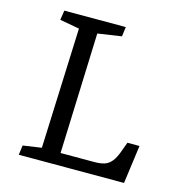

<svg xmlns="http://www.w3.org/2000/svg" viewBox="-104 -795 846 890"><g transform="rotate(15 319.0 -350.0)"><path d="M71 -46 160 -59 183 -637 89 -654 96 -700H391L385 -654L271 -637L250 -58H412Q440 -58 459.5 -64Q479 -70 494 -88Q509 -106 522 -143L537 -184H595L570 0H65Z"/></g></svg>

Font: Literata 7pt
Style: Italic
Weight: 400
Italic angle: -2°
Designer: Latin by Veronika Burian and Jose Scaglione. Greek by Irene Vlachou. Cyrillic by Vera Evstafieva
Foundry: TypeTogether
Version: Version 3.002